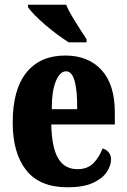

<svg xmlns="http://www.w3.org/2000/svg" viewBox="-20 -786 539 816"><path d="M267 10Q149 10 91.5 -62.5Q34 -135 34 -265Q34 -406 92.5 -478Q151 -550 257 -550Q355 -550 411.5 -488.5Q468 -427 468 -308V-257H198Q200 -158 227.5 -112.5Q255 -67 309 -67Q352 -67 377 -92.5Q402 -118 416 -155Q431 -151 441.5 -139Q452 -127 452 -109Q452 -82 433.5 -54.5Q415 -27 374.5 -8.5Q334 10 267 10ZM308 -322Q309 -398 297.5 -440.5Q286 -483 261 -483Q235 -483 217.5 -441.5Q200 -400 200 -322ZM272 -606Q250 -620 223.5 -639.5Q197 -659 171.5 -681Q146 -703 126.5 -723Q107 -743 99 -756V-766H261Q270 -744 286 -717Q302 -690 319 -664Q336 -638 348 -619V-606Z"/></svg>

Font: Noto Serif Thai ExtraCondensed Black
Style: Regular
Weight: 900
Width: 2
Designer: Monotype Design Team
Foundry: Monotype Imaging Inc.
Version: Version 2.002; ttfautohint (v1.8.4.7-5d5b)